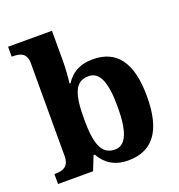

<svg xmlns="http://www.w3.org/2000/svg" viewBox="-138 -874 929 999"><g transform="rotate(-20 327.0 -375.0)"><path d="M403 10C536 10 608 -76 608 -270C608 -463 537 -548 408 -548C332 -548 286 -516 258 -471H252C256 -500 260 -556 260 -591V-760H17V-705H22C65 -705 99 -695 99 -639V-125C99 -64 60 -55 23 -55H17V0H211L242 -78H249C278 -26 326 10 403 10ZM358 -67C281 -67 260 -139 260 -270C260 -407 281 -473 357 -473C420 -473 446 -406 446 -271C446 -139 420 -67 358 -67Z"/></g></svg>

Font: Noto Serif Hentaigana Bold
Style: Regular
Weight: 700
Designer: Kazuhiro Yamada
Foundry: nipponia
Version: Version 1.000